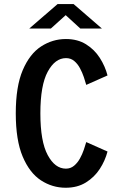

<svg xmlns="http://www.w3.org/2000/svg" viewBox="-20 -894 590 925"><path d="M296.5 10.5Q232 10.5 177.2 -25.2Q122.5 -61 89.2 -139.8Q56 -218.5 56 -348Q56 -477.5 89.5 -556Q123 -634.5 178 -670.2Q233 -706 297.5 -706Q353.5 -706 394.2 -680.8Q435 -655.5 460.8 -615.2Q486.5 -575 498 -530.5L395.5 -485Q391 -501 383.8 -522.8Q376.5 -544.5 365.2 -565.5Q354 -586.5 337.5 -600.2Q321 -614 298 -614Q245.5 -614 210 -548.8Q174.5 -483.5 174.5 -348Q174.5 -212.5 209.8 -147Q245 -81.5 297.5 -81.5Q320 -81.5 336.8 -95.5Q353.5 -109.5 365 -130.2Q376.5 -151 383.8 -172.5Q391 -194 395.5 -209.5L498 -164Q486.5 -120 460.8 -80.2Q435 -40.5 394 -15Q353 10.5 296.5 10.5ZM121 -756.5 257.5 -874.5H334.5L471 -756.5H367L296.5 -821L225 -756.5Z"/></svg>

Font: Trispace SemiCondensed Medium
Style: Regular
Weight: 500
Width: 4
Designer: Tyler Finck
Foundry: Etcetera Type Company
Version: Version 1.210; ttfautohint (v1.8.3)